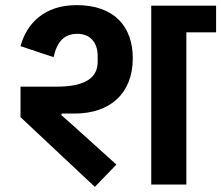

<svg xmlns="http://www.w3.org/2000/svg" viewBox="-20 -720 863 749"><path d="M350 9 434 -78 270 -226 219 -271 221 -277H271C409 -277 498 -355 498 -493C498 -615 427 -700 279 -700C151 -700 84 -627 60 -540L189 -497C203 -559 231 -588 282 -588C332 -588 361 -554 361 -502V-479C361 -420 318 -382 201 -382H60V-263ZM570 0H707V-594H823V-698H570Z"/></svg>

Font: IBM Plex Devanagari
Style: Bold
Weight: 700
Designer: Mike Abbink, Paul van der Laan, Pieter van Rosmalen, Erin McLaughlin
Foundry: Bold Monday
Version: Version 1.0